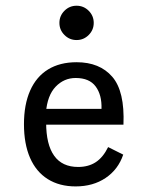

<svg xmlns="http://www.w3.org/2000/svg" viewBox="-20 -646 528 677"><path d="M64.5 -208.1Q64.5 -277.4 86.3 -326.6Q108.1 -375.8 149.6 -401.2Q191.1 -426.6 250 -426.6Q331.5 -426.6 375.8 -375.4Q420.2 -324.2 415.3 -206.5H112.9L112.1 -262.1H337.9Q339.5 -311.3 317.3 -341.1Q295.2 -371 246.8 -371Q205.6 -371 176.2 -340.3Q146.8 -309.7 141.9 -248.4L144.4 -245.2Q142.7 -229 142.7 -213.7Q142.7 -136.3 171 -96.8Q199.2 -57.3 255.6 -57.3Q291.9 -57.3 317.7 -74.2Q343.5 -91.1 361.3 -127.4L414.5 -100.8Q396.8 -48.4 352.4 -18.5Q308.1 11.3 246.8 11.3Q189.5 11.3 148.4 -14.5Q107.3 -40.3 85.9 -89.5Q64.5 -138.7 64.5 -208.1ZM189.5 -565.3Q189.5 -590.3 207.3 -608.1Q225 -625.8 250 -625.8Q275 -625.8 292.7 -608.1Q310.5 -590.3 310.5 -565.3Q310.5 -540.3 292.7 -522.6Q275 -504.8 250 -504.8Q225 -504.8 207.3 -522.6Q189.5 -540.3 189.5 -565.3Z"/></svg>

Font: Playfair Micro SmCond SmLight
Style: Regular
Weight: 360
Width: 4
Designer: Claus Eggers Sørensen
Foundry: Claus Eggers Sørensen
Version: Version 2.100;Glyphs 3.2 (3219)